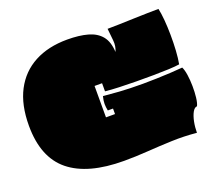

<svg xmlns="http://www.w3.org/2000/svg" viewBox="-134 -975 1313 1178"><g transform="rotate(-20 522.5 -385.5)"><path d="M486 24Q250 24 130 -73.5Q10 -171 10 -378Q10 -514 58.5 -606.5Q107 -699 197 -747Q287 -795 411 -795Q489 -795 544.5 -779.5Q600 -764 630.5 -726.5Q661 -689 664 -622Q679 -655 675 -693.5Q671 -732 667 -772Q703 -772 748 -773.5Q793 -775 840.5 -776.5Q888 -778 930 -779Q972 -780 1002 -780Q1009 -750 1013 -703.5Q1017 -657 1017.5 -605Q1018 -553 1015 -503.5Q1012 -454 1005 -417Q980 -413 935.5 -411Q891 -409 835.5 -408.5Q780 -408 722 -408.5Q664 -409 611.5 -411Q559 -413 521 -417V-470H472V-265H531V-301H497Q492 -325 492 -345.5Q492 -366 499 -394Q540 -390 602.5 -385.5Q665 -381 756 -381Q796 -381 844 -382.5Q892 -384 938 -386.5Q984 -389 1016 -392Q1026 -372 1031 -337.5Q1036 -303 1036.5 -263.5Q1037 -224 1033 -190Q1029 -156 1020 -138Q1003 -137 990.5 -114Q978 -91 971 -56.5Q964 -22 964 15Q883 7 801 10Q719 13 640 18.5Q561 24 486 24Z"/></g></svg>

Font: Oi
Style: Regular
Weight: 400
Designer: Kostas Bartsokas, Mohamad Dakak
Foundry: Foundry5
Version: Version 4.000